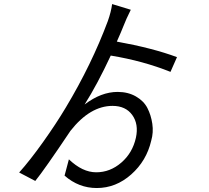

<svg xmlns="http://www.w3.org/2000/svg" viewBox="-20 -862 1040 954"><path d="M859.4 -578.1 827.1 -504.9Q690.4 -559.6 530.3 -585.9Q463.9 -443.4 400.4 -342.8Q482.4 -405.3 564.5 -405.3Q616.2 -405.3 655.3 -382.8Q694.3 -360.4 712.4 -325.2Q730.5 -290 736.8 -247.1Q743.2 -204.1 731.4 -163.1Q708 -62.5 631.8 4.9Q555.7 72.3 460.9 72.3Q371.1 72.3 300.8 10.7L322.3 -70.3Q389.6 -5.9 458 -5.9Q527.3 -5.9 583 -54.2Q638.7 -102.5 655.3 -177.7Q669.9 -245.1 637.2 -290.5Q604.5 -335.9 539.1 -335.9Q427.7 -335.9 330.1 -211.9Q201.2 -19.5 155.3 37.1L75.2 -4.9Q127.9 -63.5 193.4 -155.3Q258.8 -247.1 306.6 -327.1Q435.5 -542 515.6 -756.8Q532.2 -803.7 537.1 -841.8L629.9 -813.5Q605.5 -764.6 593.8 -733.4Q584 -708 560.5 -655.3Q739.3 -623 859.4 -578.1Z"/></svg>

Font: Nasu
Style: Regular
Weight: 400
Designer: Ryoko NISHIZUKA (kana &amp; ideographs); Paul D. Hunt (Latin, Greek &amp; Cyrillic); Wenlong ZHANG (bopomofo); Sandoll C
Version: Version 2014.1215